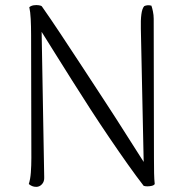

<svg xmlns="http://www.w3.org/2000/svg" viewBox="-20 -717 697 747"><path d="M121 10Q112 10 105 7Q98 4 92 -1Q98 -19 100 -46Q102 -73 102 -103L101 -580Q101 -614 99.5 -643Q98 -672 94 -689Q101 -695 111.5 -696.5Q122 -698 131.5 -696.5Q141 -695 143 -692Q174 -648 214.5 -587Q255 -526 299.5 -458Q344 -390 388.5 -322Q433 -254 471.5 -193Q510 -132 539 -87L528 -605Q527 -638 530 -661Q533 -684 541 -693Q547 -696 554 -696.5Q561 -697 569 -695Q572 -687 575 -672.5Q578 -658 578 -644L579 -102Q579 -68 579.5 -43Q580 -18 582 -1Q579 4 570.5 6Q562 8 553.5 8Q545 8 539 6Q511 -30 477 -78Q443 -126 406 -180.5Q369 -235 332 -292Q295 -349 260.5 -404Q226 -459 195.5 -507.5Q165 -556 142 -593L152 -28Q153 -11 143.5 -0.5Q134 10 121 10Z"/></svg>

Font: Arima Thin Light
Style: Regular
Weight: 300
Version: Version 1.100